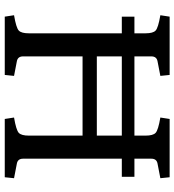

<svg xmlns="http://www.w3.org/2000/svg" viewBox="17 -750 733 807"><g transform="rotate(90 383.5 -346.5)"><path d="M50 0 44 -39Q97 -48 108.5 -59Q120 -70 120 -101V-592Q120 -623 108.5 -634Q97 -645 44 -654L50 -693H295L299 -654L237 -642Q217 -638 217 -616V-387H550V-592Q550 -623 538.5 -634Q527 -645 474 -654L480 -693H725L729 -654L667 -642Q647 -638 647 -616V-77Q647 -55 667 -51L729 -39L725 0H480L474 -39Q527 -48 538.5 -59Q550 -70 550 -101V-327H217V-77Q217 -55 237 -51L299 -39L295 0ZM50 -492V-545H723V-492Z"/></g></svg>

Font: Poly
Style: Regular
Weight: 400
Designer: Jos Nicols Silva Schwarzenberg
Foundry: Jose Nicolas Silva Schwarzenberg
Version: Version 1.001